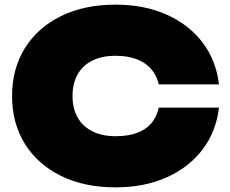

<svg xmlns="http://www.w3.org/2000/svg" viewBox="-20 -788 989 826"><path d="M922 -325Q910 -222 851.5 -145Q793 -68 697 -25Q601 18 477 18Q343 18 243 -31Q143 -80 87.5 -168.5Q32 -257 32 -375Q32 -493 87.5 -581.5Q143 -670 243 -719Q343 -768 477 -768Q601 -768 697 -725Q793 -682 851.5 -605Q910 -528 922 -425H663Q654 -464 630 -491.5Q606 -519 567.5 -533.5Q529 -548 477 -548Q419 -548 377.5 -527.5Q336 -507 314 -468Q292 -429 292 -375Q292 -321 314 -282.5Q336 -244 377.5 -223Q419 -202 477 -202Q529 -202 567.5 -215.5Q606 -229 630 -256.5Q654 -284 663 -325Z"/></svg>

Font: Unbounded Black
Style: Regular
Weight: 900
Designer: Luke Prowse, Jean-Baptiste Morizot, Fátima Lázaro, Florian Runge
Foundry: NaN
Version: Version 1.701;gftools[0.9.28.dev5+ged2979d]